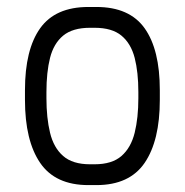

<svg xmlns="http://www.w3.org/2000/svg" viewBox="-20 -533 538 559"><path d="M237.3 5.9Q141.1 5.9 96.9 -58.8Q52.7 -123.5 52.7 -242.2V-270.5Q52.7 -388.7 96.9 -450.7Q141.1 -512.7 237.3 -512.7H260.7Q356.9 -512.7 401.1 -450.7Q445.3 -388.7 445.3 -270.5V-242.2Q445.3 -123.5 401.1 -58.8Q356.9 5.9 260.7 5.9ZM242.2 -452.1Q191.4 -452.1 163.8 -429.2Q136.2 -406.2 125.7 -364.5Q115.2 -322.8 115.2 -265.1V-247.1Q115.2 -189.9 125.7 -146.5Q136.2 -103 163.8 -78.9Q191.4 -54.7 242.2 -54.7H255.4Q306.2 -54.7 333.7 -78.9Q361.3 -103 372.1 -146.5Q382.8 -189.9 382.8 -247.1V-265.1Q382.8 -322.8 372.1 -364.5Q361.3 -406.2 333.7 -429.2Q306.2 -452.1 255.4 -452.1Z"/></svg>

Font: Kay Pho Du
Style: Regular
Weight: 400
Designer: Victor Gaultney, Khu Oo Reh
Foundry: SIL International
Version: Version 3.000